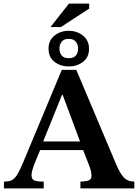

<svg xmlns="http://www.w3.org/2000/svg" viewBox="-20 -1052 778 1072"><path d="M224 0H2V-38Q29 -38 45.5 -46Q62 -54 76.5 -77.5Q91 -101 110 -147L325 -662H406L630 -131Q651 -82 672.5 -60Q694 -38 730 -38V0H429V-38Q449 -38 470 -43Q491 -48 491 -72Q491 -97 472 -143L444 -214H204L169 -129Q165 -116 160.5 -101.5Q156 -87 156 -74Q156 -51 171.5 -44.5Q187 -38 224 -38ZM221 -262H427L330 -522H326ZM364 -681Q318 -681 284.5 -706.5Q251 -732 251 -781Q251 -826 284 -853Q317 -880 364 -880Q410 -880 443.5 -853Q477 -826 477 -780Q477 -732 443.5 -706.5Q410 -681 364 -681ZM364 -727Q391 -727 403.5 -742Q416 -757 416 -781Q416 -804 403 -819.5Q390 -835 364 -835Q337 -835 324.5 -819.5Q312 -804 312 -781Q312 -757 324.5 -742Q337 -727 364 -727ZM320 -901H262L365 -1032H478V-1004Z"/></svg>

Font: STIX Two Text SemiBold
Style: Regular
Weight: 600
Designer: Ross Mills, John Hudson & Paul Hanslow, Tiro Typeworks Ltd; with prior portions MicroPress Inc., and Coen Hoffman.
Foundry: Tiro Typeworks Ltd
Version: Version 2.13 b171